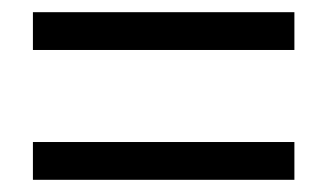

<svg xmlns="http://www.w3.org/2000/svg" viewBox="-20 -488 537 315"><path d="M34 -468H463V-406H34ZM34 -255H463V-193H34Z"/></svg>

Font: Myanmar Sanpya
Style: Regular
Weight: 400
Designer: Danh Hong
Foundry: Google Inc.
Version: Version 2.00 November 22, 2015